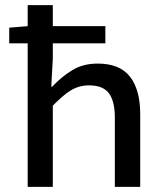

<svg xmlns="http://www.w3.org/2000/svg" viewBox="-20 -729 640 749"><path d="M88 0V-560H16V-621L88 -627V-709H186V-627H391V-560H186V-501L180 -391H184Q219 -429 261.5 -455Q304 -481 361 -481Q447 -481 487 -430Q527 -379 527 -283V0H428V-270Q428 -334 405 -365Q382 -396 327 -396Q307 -396 289.5 -391Q272 -386 255.5 -376Q239 -366 222 -351Q205 -336 186 -317V0Z"/></svg>

Font: Source Code Pro Medium
Style: Regular
Weight: 500
Monospace: yes
Designer: Paul D. Hunt, Teo Tuominen
Foundry: Adobe Systems Incorporated
Version: Version 2.030;PS 1.000;hotconv 16.6.51;makeotf.lib2.5.65220